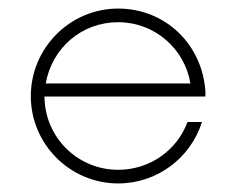

<svg xmlns="http://www.w3.org/2000/svg" viewBox="-20 -425 555 453"><path d="M464.4 -197.3 464.8 -206.1C459 -319.3 370.6 -404.8 258.8 -404.8C145.5 -404.8 52.7 -312 52.7 -198.2C52.7 -84.5 145.5 7.8 258.8 7.8C351.6 7.8 430.2 -53.2 456.5 -137.2H422.4C397.9 -70.8 334 -24.4 258.8 -24.4C163.6 -24.4 86.4 -100.1 85 -195.3V-197.3ZM258.8 -372.6C344.7 -372.6 416 -310.1 429.2 -228H87.9C102.5 -311.5 172.4 -372.6 258.8 -372.6Z"/></svg>

Font: Now ExtraLight
Style: Regular
Weight: 200
Designer: Alfredo Marco Pradil
Foundry: Alfredo Marco Pradil
Version: Version 1.200;hotconv 1.0.109;makeotfexe 2.5.65596